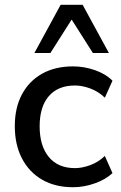

<svg xmlns="http://www.w3.org/2000/svg" viewBox="-20 -775 507 804"><path d="M286 9Q211 9 156.5 -22.5Q102 -54 72 -111.5Q42 -169 42 -247Q42 -324 72 -380Q102 -436 156.5 -466.5Q211 -497 286 -497Q332 -497 377 -481.5Q422 -466 451 -437L419 -366Q392 -392 358 -404.5Q324 -417 294 -417Q223 -417 184.5 -372.5Q146 -328 146 -246Q146 -164 184.5 -117.5Q223 -71 294 -71Q324 -71 358 -83.5Q392 -96 419 -122L451 -50Q422 -23 376.5 -7Q331 9 286 9ZM124 -553 234 -755H326L436 -553H369L280 -693L191 -553Z"/></svg>

Font: Nunito Sans 12pt ExtraLight SemiBold
Style: Regular
Weight: 600
Version: Version 3.101;gftools[0.9.27]